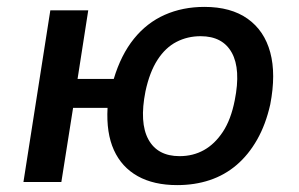

<svg xmlns="http://www.w3.org/2000/svg" viewBox="-20 -528 868 557"><path d="M494 9Q426 9 379.5 -17Q333 -43 310.5 -92.5Q288 -142 292 -215H192L158 0H48L126 -498H236L205 -299H310Q331 -369 368.5 -415.5Q406 -462 458 -485Q510 -508 573 -508Q650 -508 698.5 -473.5Q747 -439 764 -376Q781 -313 764 -225Q751 -167 726 -123Q701 -79 666.5 -49.5Q632 -20 588.5 -5.5Q545 9 494 9ZM501 -75Q540 -75 571.5 -92.5Q603 -110 626.5 -145.5Q650 -181 661 -237Q679 -327 652.5 -375Q626 -423 562 -423Q524 -423 492 -406.5Q460 -390 437 -354.5Q414 -319 402 -263Q384 -172 410.5 -123.5Q437 -75 501 -75Z"/></svg>

Font: Nunito Sans 7pt SemiCondensed SemiBold
Style: Italic
Weight: 600
Width: 4
Italic angle: -9°
Designer: Vernon Adams
Foundry: Vernon Adams
Version: Version 3.101;gftools[0.9.27]